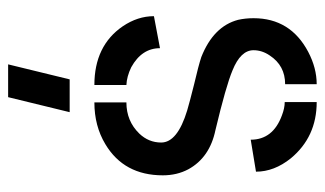

<svg xmlns="http://www.w3.org/2000/svg" viewBox="-180 -390 784 463"><g transform="rotate(90 211.5 -159.0)"><path d="M135.7 212.9 171.9 64.5H251L214.8 212.9ZM19.5 -138.7 96.7 -153.3Q96.7 -109.4 142.6 -84Q165 -73.2 185.5 -72.3V4.9Q90.8 4.9 43.9 -63.5Q19.5 -99.6 19.5 -138.7ZM24.4 -378.9Q24.4 -467.8 105.5 -510.7Q144.5 -531.2 183.6 -531.2V-455.1Q138.7 -455.1 114.3 -418Q101.6 -399.4 101.6 -378.9Q101.6 -347.7 150.4 -328.1Q187.5 -312.5 293.9 -287.1Q360.4 -273.4 388.7 -221.7Q403.3 -194.3 403.3 -160.2Q403.3 -66.4 328.1 -21.5Q284.2 4.9 227.5 4.9V-72.3Q272.5 -72.3 302.7 -103.5Q324.2 -126 324.2 -156.2Q324.2 -195.3 247.1 -218.8Q227.5 -224.6 184.6 -235.4Q138.7 -246.1 118.2 -252.9Q43.9 -282.2 28.3 -341.8Q24.4 -359.4 24.4 -378.9ZM226.6 -454.1V-531.2Q310.5 -531.2 362.3 -468.8Q394.5 -428.7 394.5 -384.8L317.4 -372.1Q317.4 -425.8 258.8 -447.3Q241.2 -454.1 226.6 -454.1Z"/></g></svg>

Font: Post No Bills Colombo SemiBold
Style: Regular
Weight: 600
Designer: Kosala Senevirathne, Siva Puranthara, Lasantha Premarathna, Tharique Azeez
Foundry: Mooniak
Version: Version 1.220 ; ttfautohint (v1.6)